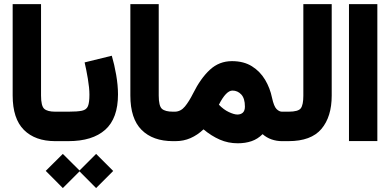

<svg xmlns="http://www.w3.org/2000/svg" viewBox="-20 -702 1940 955"><path d="M267.1 0H254.9Q154.8 0 98.9 -55.9Q43 -111.8 43 -227.1V-681.6H184.1V-226.6Q184.1 -174.8 200.2 -160.6Q216.3 -146.5 254.9 -146.5H267.1Z M536.1 -424.8Q548.8 -381.8 557.9 -329.6Q566.9 -277.3 566.9 -232.4Q566.9 -113.3 503.4 -56.6Q439.9 0 320.3 0H247.6V-146.5H320.3Q365.7 -146.5 387.9 -151.4Q410.2 -156.2 417.5 -174.1Q424.8 -191.9 424.8 -231Q424.8 -264.2 417 -310.3Q409.2 -356.4 400.9 -391.6ZM207.5 147.9 292.5 63.5 375.5 146 458 63.5 543 148.4 458 233.4 375.5 150.4 292.5 233.4Z M852.5 0H840.3Q740.2 0 684.3 -55.9Q628.4 -111.8 628.4 -227.1V-681.6H769.5V-226.6Q769.5 -174.8 785.6 -160.6Q801.8 -146.5 840.3 -146.5H852.5Z M992.2 -58.6Q962.4 -30.3 927.7 -15.1Q893.1 0 854 0H833V-146.5H851.1Q879.4 -147.5 899.9 -172.4Q920.4 -197.3 940.4 -237.3Q977.5 -312 1023.9 -355Q1070.3 -397.9 1133.8 -397.9Q1192.4 -397.9 1233.2 -372.3Q1273.9 -346.7 1298.6 -305.2Q1323.2 -263.7 1333 -215.8Q1342.3 -172.9 1355.5 -159.7Q1368.7 -146.5 1382.3 -146.5H1395.5V0H1381.8Q1356 0 1331.1 -8.5Q1306.2 -17.1 1286.1 -34.7Q1261.7 -10.3 1231 0.2Q1200.2 10.7 1162.6 10.7Q1114.7 10.7 1073 -7.6Q1031.2 -25.9 992.2 -58.6ZM1068.8 -181.2Q1092.3 -156.7 1118.4 -144.5Q1144.5 -132.3 1160.6 -132.3Q1177.7 -132.3 1188 -141.8Q1198.2 -151.4 1198.2 -171.9Q1198.2 -212.4 1180.2 -231.9Q1162.1 -251.5 1136.2 -251.5Q1104.5 -251.5 1068.8 -181.2Z M1376 0V-146.5H1415.5Q1463.4 -146.5 1476.1 -163.3Q1488.8 -180.2 1488.8 -226.1V-681.6H1629.9V-226.6Q1629.9 -121.1 1578.6 -60.5Q1527.3 0 1415 0Z M1715.8 -681.6H1856.9V-0.5H1715.8Z"/></svg>

Font: Vazir Black FD-UI
Style: Black-FD-UI
Weight: 900
Designer: Saber Rastikerdar
Foundry: Saber Rastikerdar
Version: Version 30.0.0